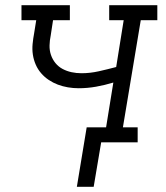

<svg xmlns="http://www.w3.org/2000/svg" viewBox="-20 -550 640 742"><path d="M277 172 315 -58H390L418 -231Q385 -221 351.5 -215Q318 -209 284 -209Q263 -209 242.5 -212.5Q222 -216 203.5 -223Q185 -230 168.5 -241Q152 -252 139 -267Q126 -282 118 -300.5Q110 -319 107 -339Q104 -359 106 -380Q108 -401 112 -422L120 -472H63V-530H250V-472H185L176 -413Q172 -394 171.5 -374.5Q171 -355 177 -337.5Q183 -320 194.5 -306Q206 -292 222 -283.5Q238 -275 256.5 -271Q275 -267 295 -267Q328 -267 361.5 -274.5Q395 -282 429 -291L458 -472H402V-530H588V-472H524L455 -58H512V0H371L342 172Z"/></svg>

Font: Iosevka Curly Slab LtExObl
Style: Regular
Weight: 300
Width: 7
Italic angle: -9°
Monospace: yes
Designer: Belleve Invis
Foundry: Belleve Invis
Version: Version 11.1.0; ttfautohint (v1.8.3)